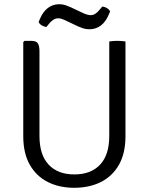

<svg xmlns="http://www.w3.org/2000/svg" viewBox="-20 -880 706 912"><path d="M576 -233Q576 -151.5 544.8 -97Q513.5 -42.5 458.8 -15.2Q404 12 332.5 12Q262 12 207.5 -15.2Q153 -42.5 121.8 -97Q90.5 -151.5 90.5 -233V-680L96.5 -686H127.5Q152.5 -686 160 -673.8Q167.5 -661.5 167.5 -636.5V-234Q167.5 -144.5 211 -98Q254.5 -51.5 333 -51.5Q412 -51.5 455.5 -98Q499 -144.5 499 -234V-683Q506.5 -684.5 516.5 -685.2Q526.5 -686 536.5 -686Q547 -686 557.5 -685.2Q568 -684.5 576 -683ZM289 -784Q279.5 -788.5 271.8 -790.8Q264 -793 255 -793Q243.5 -793 232.5 -785.5Q221.5 -778 213.5 -768L200.5 -752Q189 -753 178.2 -759.5Q167.5 -766 163.5 -775.5L169.5 -790Q184 -824.5 207.5 -842.2Q231 -860 261.5 -860Q278 -860 291.5 -855.2Q305 -850.5 316 -845.5L373.5 -818.5Q383.5 -813.5 393.5 -810.8Q403.5 -808 411 -808Q422.5 -808 433.2 -815Q444 -822 452.5 -833L465.5 -848.5Q477 -848 488 -841.5Q499 -835 503 -825.5L496.5 -810.5Q482.5 -776.5 459 -758.8Q435.5 -741 405 -741Q388 -741 374.5 -745.5Q361 -750 350 -755Z"/></svg>

Font: Signika Light Light
Style: Regular
Weight: 300
Version: Version 2.001